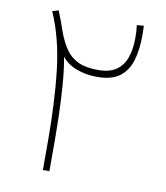

<svg xmlns="http://www.w3.org/2000/svg" viewBox="-73 -677 640 739"><g transform="rotate(10 247.0 -308.0)"><path d="M430.2 -614.3Q430.7 -605 430.9 -595.7Q431.2 -586.4 431.2 -577.6Q431.2 -520.5 418.5 -478.3Q405.8 -436 374.5 -412.6Q343.3 -389.2 286.6 -389.2Q243.7 -389.2 206.8 -402.8Q169.9 -416.5 148.4 -443.8Q157.7 -393.6 162.1 -333.3Q166.5 -272.9 168 -214.1Q169.4 -155.3 169.4 -109.4V0H144V-110.8Q144 -264.6 130.1 -387.2Q116.2 -509.8 73.2 -608.4L97.2 -615.7Q105.5 -595.2 112.1 -577.4Q118.7 -559.6 126.5 -536.6Q140.6 -498.5 159.2 -471.4Q177.7 -444.3 207.8 -430.2Q237.8 -416 285.6 -416Q332 -416 358.2 -435.1Q384.3 -454.1 395.3 -487.1Q406.2 -520 406.2 -561Q406.2 -588.9 403.3 -612.3Z"/></g></svg>

Font: Vazirmatn UI Thin
Style: Regular
Weight: 100
Designer: Saber Rastikerdar
Foundry: Saber Rastikerdar
Version: Version 33.003